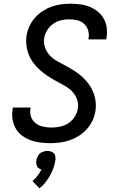

<svg xmlns="http://www.w3.org/2000/svg" viewBox="-20 -763 640 1034"><path d="M250 8Q223 8 196 4.5Q169 1 144.5 -8Q120 -17 99 -32.5Q78 -48 65 -70.5Q52 -93 47.5 -120Q43 -147 48 -174L49 -184H145L144 -178Q140 -155 147.5 -133.5Q155 -112 172.5 -99Q190 -86 212 -81Q234 -76 258 -76Q280 -76 303.5 -81Q327 -86 347.5 -99Q368 -112 381.5 -133Q395 -154 399 -177Q404 -205 394.5 -229.5Q385 -254 367 -272Q349 -290 326 -302.5Q303 -315 280.5 -327.5Q258 -340 236.5 -354Q215 -368 196 -385Q177 -402 161.5 -422Q146 -442 136 -466Q126 -490 122.5 -516.5Q119 -543 123 -571Q127 -596 138 -620.5Q149 -645 167 -666Q185 -687 208.5 -702.5Q232 -718 257 -727Q282 -736 307.5 -739.5Q333 -743 359 -743Q386 -743 412.5 -739.5Q439 -736 462.5 -726.5Q486 -717 506 -701Q526 -685 538.5 -663Q551 -641 554.5 -614.5Q558 -588 554 -561L552 -551H456L457 -557Q461 -579 454.5 -600Q448 -621 432.5 -635Q417 -649 395.5 -654Q374 -659 351 -659Q330 -659 307.5 -653.5Q285 -648 266 -634.5Q247 -621 234.5 -600.5Q222 -580 218 -558Q214 -531 223 -506Q232 -481 249.5 -463Q267 -445 290 -432.5Q313 -420 336 -407.5Q359 -395 380.5 -381.5Q402 -368 421 -351Q440 -334 455.5 -313.5Q471 -293 481 -269.5Q491 -246 494.5 -219Q498 -192 494 -165Q490 -139 478 -113.5Q466 -88 447 -67Q428 -46 404 -31Q380 -16 355 -7.5Q330 1 303 4.5Q276 8 250 8ZM192 251 155 212Q159 208 162.5 204.5Q166 201 170.5 197Q175 193 178 188.5Q181 184 184.5 179.5Q188 175 192 169.5Q196 164 197 161L198 159L203 150Q199 149 196.5 147.5Q194 146 190.5 144Q187 142 184.5 139.5Q182 137 180.5 134Q179 131 178 128Q177 125 176 121.5Q175 118 175 113Q175 108 175 106L176 101Q177 97 178 92Q179 87 181.5 82.5Q184 78 186.5 73.5Q189 69 192.5 65.5Q196 62 200 59.5Q204 57 209 55Q214 53 220 51.5Q226 50 228 50H235Q239 50 244 50.5Q249 51 253.5 52.5Q258 54 261.5 56Q265 58 268.5 61Q272 64 274 67.5Q276 71 277 75.5Q278 80 278.5 86Q279 92 279 94L278 101Q277 109 275 116.5Q273 124 271 131.5Q269 139 266 146.5Q263 154 260 161Q257 168 253 175.5Q249 183 245 190Q241 197 236.5 203Q232 209 227 216Q222 223 214.5 231Q207 239 205 241L200 244Z"/></svg>

Font: Iosevka Aile Medium
Style: Italic
Weight: 500
Italic angle: -9°
Designer: Belleve Invis
Foundry: Belleve Invis
Version: Version 31.1.0; ttfautohint (v1.8.4)